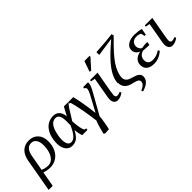

<svg xmlns="http://www.w3.org/2000/svg" viewBox="29 -1577 2665 2665"><g transform="rotate(-45 1362.0 -244.5)"><path d="M209 10V9Q149 9 95 -12L55 212H-25L61 -275Q78 -370 130 -419Q183 -469 265 -469Q348 -469 399 -415Q450 -361 450 -268Q450 -186 420 -123Q389 -59 335 -25Q279 10 209 10ZM208 -30H209Q281 -30 323 -99Q365 -168 365 -275Q365 -343 338 -382Q311 -421 263 -421Q168 -421 144 -282L103 -54Q158 -30 208 -30Z M948 -22 945 4H841Q833 -19 826 -54Q818 -90 817 -121Q776 -46 738 -17Q699 13 644 13Q582 13 546 -35Q510 -83 510 -166Q510 -222 525 -280Q540 -337 572 -382Q603 -426 647 -448Q691 -471 743 -471Q855 -471 875 -342V-328L882 -343L944 -458H1021L1017 -438Q1000 -420 971 -376Q949 -344 880 -229Q885 -151 893 -108Q901 -65 916 -29ZM824 -275 825 -274Q825 -356 806 -391Q787 -427 746 -427Q700 -427 667 -391Q635 -356 615 -282Q596 -210 596 -149Q596 -96 614 -64Q632 -33 667 -33Q708 -33 744 -72Q781 -112 824 -207V-247Z M1021 -437 1025 -457H1128Q1168 -286 1190 -88H1194L1299 -283Q1347 -368 1347 -400Q1347 -415 1338 -424Q1329 -433 1319 -436L1323 -458H1416Q1418 -452 1418 -438Q1418 -417 1405 -387Q1391 -353 1351 -283L1198 -11Q1197 26 1184 100Q1171 175 1162 208L1085 213L1065 199Q1071 169 1089 106Q1107 41 1125 -1Q1111 -115 1089 -235Q1065 -361 1046 -426Z M1543 -85 1542 -82Q1542 -60 1551 -49Q1560 -38 1574 -38Q1603 -38 1634 -53L1645 -30Q1623 -12 1595 0Q1568 12 1535 12Q1501 12 1481 -12Q1461 -37 1461 -78Q1461 -94 1464 -113Q1470 -152 1519 -425L1456 -437L1460 -459H1606L1551 -150Q1543 -102 1543 -85ZM1538 -543 1541 -559 1591 -702H1695L1692 -684L1565 -543Z M1706 -156 1701 -155Q1701 -218 1737 -290Q1773 -362 1848 -446Q1925 -532 2067 -652V-655L1796 -616V-671Q2038 -686 2122 -699L2129 -665Q2019 -557 1963 -494Q1912 -437 1873 -381Q1837 -329 1815 -270Q1794 -213 1794 -170Q1794 -144 1806 -124Q1818 -104 1842 -91Q1866 -78 1917 -64Q1969 -50 1994 -28Q2020 -5 2020 29Q2020 78 1984 113Q1948 148 1869 173L1859 146Q1948 111 1948 56Q1948 30 1926 17Q1902 3 1860 -6Q1778 -22 1742 -60Q1706 -98 1706 -156Z M2347 -471 2345 -470Q2372 -470 2412 -465Q2447 -461 2470 -453L2452 -357H2429L2415 -413Q2406 -420 2385 -426Q2366 -432 2343 -432Q2296 -432 2268 -407Q2240 -382 2240 -338Q2240 -313 2254 -291Q2267 -271 2284 -263Q2342 -272 2370 -272H2395L2388 -222H2362Q2346 -222 2266 -228Q2226 -216 2205 -189Q2184 -162 2184 -123Q2184 -82 2208 -61Q2232 -40 2275 -40Q2349 -40 2416 -87L2432 -63Q2349 11 2249 11Q2177 11 2138 -22Q2099 -55 2099 -115Q2099 -166 2134 -201Q2169 -236 2227 -245L2228 -248Q2196 -262 2177 -288Q2158 -314 2158 -348Q2158 -405 2209 -438Q2260 -471 2347 -471Z M2618 -85 2617 -82Q2617 -60 2626 -49Q2635 -38 2649 -38Q2678 -38 2709 -53L2720 -30Q2698 -12 2670 0Q2643 12 2610 12Q2576 12 2556 -12Q2536 -37 2536 -78Q2536 -94 2539 -113Q2545 -152 2594 -425L2531 -437L2535 -459H2681L2626 -150Q2618 -102 2618 -85Z"/></g></svg>

Font: Libra Serif Modern
Style: Italic
Weight: 400
Italic angle: -12°
Designer: Stefan Peev, Context Ltd
Foundry: Stefan Peev, Context Ltd
Version: Version 1.000